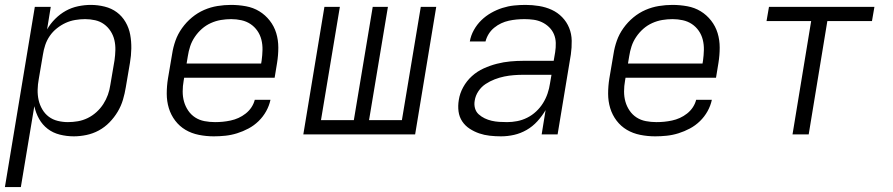

<svg xmlns="http://www.w3.org/2000/svg" viewBox="-21 -548 3641 783"><path d="M-1 215 121 -520H186L171 -428Q184 -451 204 -471Q224 -491 247.5 -504Q271 -517 297.5 -522.5Q324 -528 349 -528Q378 -528 406 -521Q434 -514 455.5 -498Q477 -482 491 -458Q505 -434 510 -406.5Q515 -379 514.5 -350Q514 -321 509 -292L492 -192Q488 -167 480.5 -141.5Q473 -116 459 -92.5Q445 -69 425.5 -49Q406 -29 382 -16Q358 -3 331.5 2.5Q305 8 280 8Q251 8 223 1Q195 -6 173.5 -22.5Q152 -39 138.5 -63Q125 -87 119 -115L64 215ZM256 -50Q276 -50 296.5 -53.5Q317 -57 336.5 -66.5Q356 -76 372.5 -91Q389 -106 400.5 -124Q412 -142 419 -161.5Q426 -181 429 -202L446 -302Q449 -323 449.5 -344Q450 -365 445.5 -384.5Q441 -404 430 -421Q419 -438 403 -449.5Q387 -461 367 -465.5Q347 -470 326 -470Q306 -470 285.5 -466.5Q265 -463 246.5 -454.5Q228 -446 211 -432.5Q194 -419 182 -401.5Q170 -384 163.5 -364.5Q157 -345 154 -325L137 -225Q133 -204 132.5 -182Q132 -160 136.5 -140Q141 -120 151.5 -102Q162 -84 178 -72Q194 -60 214.5 -55Q235 -50 256 -50Z M851 8Q820 8 790 2Q760 -4 735.5 -18.5Q711 -33 693.5 -56Q676 -79 667.5 -107Q659 -135 659 -166Q659 -197 664 -228L681 -328Q685 -355 694.5 -382Q704 -409 721.5 -433.5Q739 -458 762 -477Q785 -496 811.5 -507.5Q838 -519 866 -523.5Q894 -528 921 -528Q952 -528 982 -522.5Q1012 -517 1036.5 -502Q1061 -487 1079 -464Q1097 -441 1105.5 -413Q1114 -385 1114 -354Q1114 -323 1109 -292L1099 -231H730L728 -219Q724 -197 724 -175Q724 -153 729.5 -133.5Q735 -114 746.5 -97Q758 -80 775 -69Q792 -58 813 -54Q834 -50 856 -50Q872 -50 887.5 -51.5Q903 -53 919.5 -56.5Q936 -60 951.5 -67Q967 -74 981 -85Q995 -96 1004.5 -110.5Q1014 -125 1018 -141H1082Q1077 -117 1064.5 -94.5Q1052 -72 1033.5 -54Q1015 -36 992.5 -24Q970 -12 946 -4.5Q922 3 898 5.5Q874 8 851 8ZM740 -289H1044L1046 -301Q1049 -323 1049.5 -344.5Q1050 -366 1045 -386Q1040 -406 1028.5 -422.5Q1017 -439 1000.5 -450Q984 -461 963.5 -465.5Q943 -470 922 -470Q901 -470 880 -466.5Q859 -463 839 -454Q819 -445 802.5 -430.5Q786 -416 773.5 -397.5Q761 -379 754.5 -359Q748 -339 745 -319Z M1216 0 1302 -520H1365L1288 -58H1422L1499 -520H1561L1484 -58H1618L1695 -520H1758L1672 0Z M2022 8Q1999 8 1976.5 5.5Q1954 3 1933.5 -4Q1913 -11 1894.5 -23Q1876 -35 1864 -53Q1852 -71 1849 -93.5Q1846 -116 1850 -140Q1854 -167 1868 -192.5Q1882 -218 1903.5 -237.5Q1925 -257 1951.5 -269Q1978 -281 2005.5 -288Q2033 -295 2060 -297.5Q2087 -300 2114 -300H2237L2243 -335Q2246 -354 2245.5 -373Q2245 -392 2238 -408.5Q2231 -425 2218 -437.5Q2205 -450 2189 -457.5Q2173 -465 2155 -467.5Q2137 -470 2118 -470Q2102 -470 2086 -468.5Q2070 -467 2054 -463.5Q2038 -460 2023 -453Q2008 -446 1994.5 -435Q1981 -424 1972 -409.5Q1963 -395 1959 -379H1895Q1899 -403 1911.5 -425.5Q1924 -448 1942 -465.5Q1960 -483 1982 -495.5Q2004 -508 2027.5 -515.5Q2051 -523 2074.5 -525.5Q2098 -528 2122 -528Q2150 -528 2177.5 -523.5Q2205 -519 2229 -508Q2253 -497 2271.5 -478Q2290 -459 2300 -434.5Q2310 -410 2310.5 -382Q2311 -354 2307 -326L2253 0H2188L2204 -99Q2190 -75 2170.5 -53.5Q2151 -32 2126.5 -18Q2102 -4 2075.5 2Q2049 8 2022 8ZM2047 -50Q2067 -50 2088 -54Q2109 -58 2129 -68Q2149 -78 2165.5 -93.5Q2182 -109 2193.5 -127.5Q2205 -146 2212 -166.5Q2219 -187 2222 -208L2228 -243H2114Q2095 -243 2075 -241.5Q2055 -240 2035.5 -236Q2016 -232 1996.5 -224.5Q1977 -217 1959.5 -205.5Q1942 -194 1930 -176Q1918 -158 1915 -138Q1912 -122 1916 -107Q1920 -92 1931 -82Q1942 -72 1955.5 -65.5Q1969 -59 1984 -55.5Q1999 -52 2015 -51Q2031 -50 2047 -50Z M2651 8Q2620 8 2590 2Q2560 -4 2535.5 -18.5Q2511 -33 2493.5 -56Q2476 -79 2467.5 -107Q2459 -135 2459 -166Q2459 -197 2464 -228L2481 -328Q2485 -355 2494.5 -382Q2504 -409 2521.5 -433.5Q2539 -458 2562 -477Q2585 -496 2611.5 -507.5Q2638 -519 2666 -523.5Q2694 -528 2721 -528Q2752 -528 2782 -522.5Q2812 -517 2836.5 -502Q2861 -487 2879 -464Q2897 -441 2905.5 -413Q2914 -385 2914 -354Q2914 -323 2909 -292L2899 -231H2530L2528 -219Q2524 -197 2524 -175Q2524 -153 2529.5 -133.5Q2535 -114 2546.5 -97Q2558 -80 2575 -69Q2592 -58 2613 -54Q2634 -50 2656 -50Q2672 -50 2687.5 -51.5Q2703 -53 2719.5 -56.5Q2736 -60 2751.5 -67Q2767 -74 2781 -85Q2795 -96 2804.5 -110.5Q2814 -125 2818 -141H2882Q2877 -117 2864.5 -94.5Q2852 -72 2833.5 -54Q2815 -36 2792.5 -24Q2770 -12 2746 -4.5Q2722 3 2698 5.5Q2674 8 2651 8ZM2540 -289H2844L2846 -301Q2849 -323 2849.5 -344.5Q2850 -366 2845 -386Q2840 -406 2828.5 -422.5Q2817 -439 2800.5 -450Q2784 -461 2763.5 -465.5Q2743 -470 2722 -470Q2701 -470 2680 -466.5Q2659 -463 2639 -454Q2619 -445 2602.5 -430.5Q2586 -416 2573.5 -397.5Q2561 -379 2554.5 -359Q2548 -339 2545 -319Z M3211 0 3287 -462H3105L3115 -520H3545L3535 -462H3353L3277 0Z"/></svg>

Font: Iosevka Light Extended Oblique
Style: Regular
Weight: 300
Width: 7
Italic angle: -9°
Monospace: yes
Designer: Belleve Invis
Foundry: Belleve Invis
Version: Version 32.5.0; ttfautohint (v1.8.4)